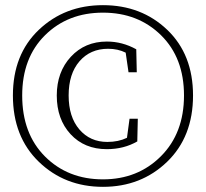

<svg xmlns="http://www.w3.org/2000/svg" viewBox="-20 -709 798 744"><path d="M472 -175 482 -249H514L512 -161Q460 -131 394 -131Q307 -131 253.5 -189Q200 -247 200 -339Q200 -430 254.5 -489Q309 -548 394 -548Q454 -548 508 -518L510 -429H478L467 -505Q437 -520 399 -520Q330 -520 288 -471.5Q246 -423 246 -339Q246 -256 287.5 -207.5Q329 -159 396 -159Q439 -159 472 -175ZM379 -14Q514 -14 603.5 -103.5Q693 -193 693 -339Q693 -485 604 -572.5Q515 -660 379 -660Q243 -660 154.5 -572.5Q66 -485 66 -339Q66 -191 154.5 -102.5Q243 -14 379 -14ZM379 -689Q528 -689 628 -593.5Q728 -498 728 -339Q728 -179 627.5 -82Q527 15 379 15Q231 15 130.5 -82Q30 -179 30 -339Q30 -498 130.5 -593.5Q231 -689 379 -689Z"/></svg>

Font: TypoPRO Source Serif Pro
Style: Regular
Weight: 300
Designer: Frank Grießhammer
Foundry: Adobe Systems Incorporated
Version: Version 1.017;PS (version unavailable);hotconv 1.0.79;makeot